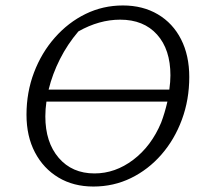

<svg xmlns="http://www.w3.org/2000/svg" viewBox="-20 -675 758 703"><path d="M322 8Q249 8 194 -25Q139 -58 108 -117Q77 -176 77 -255Q77 -337 104.5 -409.5Q132 -482 181 -537.5Q230 -593 293.5 -624Q357 -655 430 -655Q503 -655 558 -622.5Q613 -590 643 -531Q673 -472 673 -393Q673 -310 646 -237Q619 -164 571 -109Q523 -54 459.5 -23Q396 8 322 8ZM420 -603Q343 -603 267 -560Q227 -513 199.5 -458.5Q172 -404 158 -347H600Q604 -376 604 -399Q604 -494 555 -548.5Q506 -603 420 -603ZM326 -40Q402 -40 468 -90Q534 -140 570 -226Q583 -260 593 -303H150Q146 -275 146 -249Q146 -154 195 -97Q244 -40 326 -40Z"/></svg>

Font: Piazzolla Light
Style: Italic
Weight: 300
Italic angle: -11.3°
Designer: Juan Pablo del Peral
Foundry: Huerta Tipografica
Version: Version 1.330